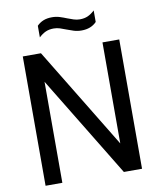

<svg xmlns="http://www.w3.org/2000/svg" viewBox="-99 -1006 895 1082"><g transform="rotate(-10 349.0 -464.5)"><path d="M73 0V-740H177L529 -162V-740H625V0H521L169 -578V0ZM425 -826.5Q401.5 -826.5 381 -833Q360.5 -839.5 341 -847Q324 -854 306.8 -859.5Q289.5 -865 271.5 -865Q245 -865 225.2 -856Q205.5 -847 186.5 -829V-895.5Q202.5 -912 223.5 -920.5Q244.5 -929 273 -929Q296.5 -929 317 -922.5Q337.5 -916 357 -908Q374 -901.5 391.2 -895.8Q408.5 -890 426.5 -890Q453 -890 472.8 -899Q492.5 -908 511.5 -926V-860Q479.5 -826.5 425 -826.5Z"/></g></svg>

Font: Encode Sans SemiCondensed SemiCondensed Medium
Style: Regular
Weight: 500
Width: 4
Designer: Multiple Designers
Foundry: Impallari Type
Version: Version 3.000; ttfautohint (v1.8.3) -l 8 -r 50 -G 200 -x 14 